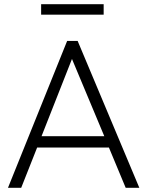

<svg xmlns="http://www.w3.org/2000/svg" viewBox="-20 -895 702 915"><path d="M18 0 300 -700H350L644 0H579L499 -192H157L81 0ZM178 -246H477L323 -614ZM176 -825V-875H474V-825Z"/></svg>

Font: Geologica Thin
Style: Regular
Weight: 100
Designer: Sindre Bremnes, Frode Helland
Foundry: Monokrom Skriftforlag AS
Version: Version 1.010; ttfautohint (v1.8.4.7-5d5b);gftools[0.9.28]